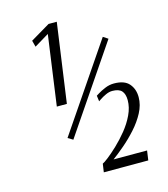

<svg xmlns="http://www.w3.org/2000/svg" viewBox="-141 -859 1067 1218"><g transform="rotate(-15 393.0 -250.0)"><path d="M347 -750 274 -230H208L272 -690L176 -632L165 -674L293 -750ZM255 0 222 -20 604 -582 636 -561ZM680 250H388L396 195Q405 192 433.5 170Q462 148 499 113Q536 78 571.5 34.5Q607 -9 630 -57.5Q653 -106 653 -153Q653 -194 634.5 -214.5Q616 -235 573 -235Q552 -235 529.5 -224.5Q507 -214 491.5 -203.5Q476 -193 476 -193L471 -231Q471 -231 489.5 -242.5Q508 -254 536.5 -266Q565 -278 595 -278Q664 -278 694.5 -242.5Q725 -207 725 -154Q725 -103 698.5 -53Q672 -3 631 42.5Q590 88 546.5 125Q503 162 469 187H689Z"/></g></svg>

Font: Arsenal SC
Style: Italic
Weight: 400
Italic angle: -9.10001°
Designer: Andrij Shevchenko
Foundry: Stairsfor
Version: Version 2.001; ttfautohint (v1.8.4.7-5d5b)